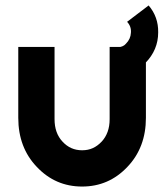

<svg xmlns="http://www.w3.org/2000/svg" viewBox="-20 -672 601 704"><path d="M416 -499 425 -401Q450 -403 472 -413Q494 -423 513 -441Q560 -489 560 -553Q561 -610 525 -652L446 -592Q462 -575 460 -552Q459 -529 442 -512Q437 -506 430.5 -503Q424 -500 416 -499ZM47 -500V-240Q47 -131 115 -60Q183 12 281 12Q379 12 447 -60Q515 -131 515 -240V-500H382V-235Q382 -209 374.5 -188.5Q367 -168 353 -153Q338 -137 320.5 -129Q303 -121 281 -121Q238 -121 209 -153Q180 -184 180 -235V-500Z"/></svg>

Font: Unageo
Style: Bold
Weight: 700
Designer: Richard Sepsi
Foundry: Richard Sepsi
Version: Version 2.000